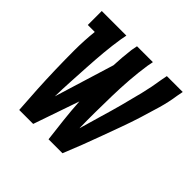

<svg xmlns="http://www.w3.org/2000/svg" viewBox="-139 -649 778 778"><g transform="rotate(45 250.0 -260.0)"><path d="M70 0Q66 -54 63 -109Q60 -164 58.5 -219Q57 -274 57 -329Q57 -384 63 -440H23V-520H164L159 -494Q152 -450 148 -405.5Q144 -361 141.5 -317Q139 -273 136.5 -229Q134 -185 133 -141L212 -398Q213 -422 215 -446Q217 -470 220 -494L225 -520H316L311 -494Q304 -447 300.5 -400Q297 -353 296 -306.5Q295 -260 294.5 -213.5Q294 -167 295 -120Q308 -167 322 -213.5Q336 -260 348.5 -306.5Q361 -353 372.5 -400Q384 -447 391 -494L396 -520H487L482 -494Q476 -452 464 -410.5Q452 -369 439 -327.5Q426 -286 411 -245Q396 -204 381 -163Q366 -122 350.5 -81.5Q335 -41 318 0H238Q232 -49 226.5 -98Q221 -147 218 -197L150 0Z"/></g></svg>

Font: Iosevka Curly Slab Medium
Style: Italic
Weight: 500
Italic angle: -9°
Monospace: yes
Designer: Belleve Invis
Foundry: Belleve Invis
Version: Version 22.1.2; ttfautohint (v1.8.4)